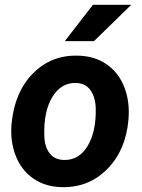

<svg xmlns="http://www.w3.org/2000/svg" viewBox="-20 -770 593 800"><path d="M303.7 -538.1Q373.5 -537.1 424.1 -502.2Q474.6 -467.3 498.3 -406Q522 -344.7 515.1 -270Q503.9 -144 427.5 -66.2Q351.1 11.7 238.8 9.8Q169.9 8.8 119.6 -25.6Q69.3 -60.1 45.4 -121.1Q21.5 -182.1 28.3 -255.9Q41 -386.7 117.2 -463.9Q193.4 -541 303.7 -538.1ZM164.6 -205.6Q165.5 -158.7 186.5 -131.6Q207.5 -104.5 245.6 -103.5Q309.1 -101.6 345.2 -161.9Q381.3 -222.2 378.9 -320.3Q377 -367.2 356.2 -395.3Q335.4 -423.3 296.9 -424.3Q235.4 -426.3 198.5 -366.5Q161.6 -306.6 164.6 -205.6ZM367.2 -750H526.9L371.6 -598.6H250Z"/></svg>

Font: TypoPRO Roboto
Style: Bold Italic
Weight: 700
Italic angle: -12°
Designer: Google
Version: Version 2.136; 2016